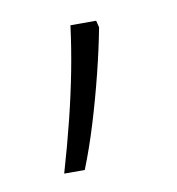

<svg xmlns="http://www.w3.org/2000/svg" viewBox="-43 -160 305 331"><g transform="rotate(-10 109.5 5.0)"><path d="M45 130Q59 82 69.5 39.5Q80 -3 87.5 -42Q95 -81 100 -120H145L148 -108Q141 -71 130.5 -29Q120 13 107.5 54Q95 95 81 130H45Z"/></g></svg>

Font: Noto Sans Oriya ExtraLight
Style: Regular
Weight: 250
Version: Version 2.003